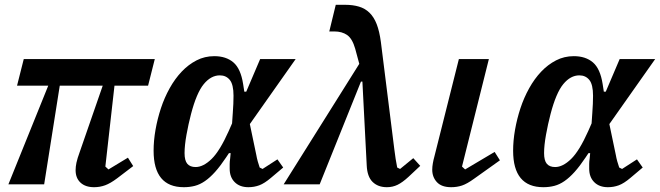

<svg xmlns="http://www.w3.org/2000/svg" viewBox="-20 -768 2750 800"><path d="M181 -411H51L79 -522H625L597 -411H457L419 -74L432 -62L513 -111L535 -76L468 -25Q440 -4 418 4Q396 12 372 12Q336 12 315.5 -7Q295 -26 295 -59Q295 -73 298.5 -90Q302 -107 313 -137L408 -411H229L164 0H15Z M1021 -251 1048 -122Q1050 -110 1054 -95.5Q1058 -81 1062 -70L1074 -64L1136 -104L1160 -70L1109 -27Q1082 -4 1060.5 4Q1039 12 1015 12Q979 12 958 -9Q937 -30 937 -65Q937 -75 937 -85Q937 -95 939 -108L941 -130H934L922 -112Q898 -76 876.5 -52Q855 -28 834 -13.5Q813 1 791.5 6.5Q770 12 746 12Q620 12 620 -140Q620 -182 628 -227.5Q636 -273 650.5 -317Q665 -361 687 -400.5Q709 -440 737 -469.5Q765 -499 799 -516.5Q833 -534 873 -534Q922 -534 952.5 -508Q983 -482 993 -418L998 -386H1006L1064 -522H1212ZM795 -72Q827 -72 861.5 -105.5Q896 -139 933 -222L947 -254L950 -298Q953 -337 953 -369Q953 -416 937.5 -435Q922 -454 896 -454Q859 -454 829 -417.5Q799 -381 776 -293Q765 -251 757 -206.5Q749 -162 749 -130Q749 -99 760.5 -85.5Q772 -72 795 -72Z M1477 -502 1460 -565Q1448 -607 1426.5 -622Q1405 -637 1373 -637H1352L1379 -748H1418Q1450 -748 1475.5 -740.5Q1501 -733 1519.5 -715Q1538 -697 1549.5 -667.5Q1561 -638 1567 -593L1623 -146Q1625 -127 1628.5 -106Q1632 -85 1635 -70L1647 -64L1702 -109L1731 -77L1682 -31Q1657 -8 1636.5 2Q1616 12 1592 12Q1555 12 1532.5 -10Q1510 -32 1508 -79L1490 -428H1484L1312 0H1162Z M2063 -100 1955 -23Q1926 -2 1905 5Q1884 12 1860 12Q1820 12 1800.5 -9Q1781 -30 1781 -61Q1781 -73 1783.5 -87.5Q1786 -102 1790 -116L1892 -522H2017L1905 -74L1918 -62L2041 -135Z M2519 -251 2546 -122Q2548 -110 2552 -95.5Q2556 -81 2560 -70L2572 -64L2634 -104L2658 -70L2607 -27Q2580 -4 2558.5 4Q2537 12 2513 12Q2477 12 2456 -9Q2435 -30 2435 -65Q2435 -75 2435 -85Q2435 -95 2437 -108L2439 -130H2432L2420 -112Q2396 -76 2374.5 -52Q2353 -28 2332 -13.5Q2311 1 2289.5 6.5Q2268 12 2244 12Q2118 12 2118 -140Q2118 -182 2126 -227.5Q2134 -273 2148.5 -317Q2163 -361 2185 -400.5Q2207 -440 2235 -469.5Q2263 -499 2297 -516.5Q2331 -534 2371 -534Q2420 -534 2450.5 -508Q2481 -482 2491 -418L2496 -386H2504L2562 -522H2710ZM2293 -72Q2325 -72 2359.5 -105.5Q2394 -139 2431 -222L2445 -254L2448 -298Q2451 -337 2451 -369Q2451 -416 2435.5 -435Q2420 -454 2394 -454Q2357 -454 2327 -417.5Q2297 -381 2274 -293Q2263 -251 2255 -206.5Q2247 -162 2247 -130Q2247 -99 2258.5 -85.5Q2270 -72 2293 -72Z"/></svg>

Font: IBM Plex Serif SmBld
Style: Italic
Weight: 600
Italic angle: -14°
Designer: Mike Abbink, Paul van der Laan, Pieter van Rosmalen
Foundry: Bold Monday
Version: Version 3.001